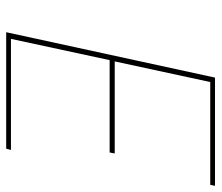

<svg xmlns="http://www.w3.org/2000/svg" viewBox="-66 -632 698 605"><g transform="rotate(90 282.5 -329.0)"><path d="M562 -643H238L173 -342H463L460 -326H169L102 -15H452L448 0H81L224 -658H565Z"/></g></svg>

Font: EauTest Thin
Style: Italic
Weight: 250
Italic angle: -12°
Designer: Christian Thalmann (Catharsis Fonts)
Version: Version 0.001;PS 000.001;hotconv 1.0.88;makeotf.lib2.5.64775